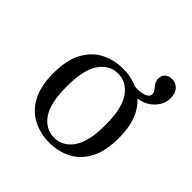

<svg xmlns="http://www.w3.org/2000/svg" viewBox="-149 -667 804 804"><g transform="rotate(45 252.5 -265.0)"><path d="M367.7 -379.8Q356.5 -379.8 346.4 -380.6Q336.3 -381.5 323.4 -384.7L306.5 -412.1Q318.5 -410.5 330.2 -409.3Q341.9 -408.1 353.2 -408.1Q382.3 -408.1 398.4 -416.1Q414.5 -424.2 414.5 -437.1Q414.5 -447.6 407.3 -456.9Q400 -466.1 392.7 -476.6Q385.5 -487.1 385.5 -502.4Q385.5 -519.4 397.2 -530.2Q408.9 -541.1 428.2 -541.1Q451.6 -541.1 466.1 -524.6Q480.6 -508.1 480.6 -479.8Q480.6 -453.2 465.7 -430.6Q450.8 -408.1 425.4 -394Q400 -379.8 367.7 -379.8ZM252.4 11.3Q198.4 11.3 154.4 -11.7Q110.5 -34.7 84.7 -82.7Q58.9 -130.6 58.9 -207.3Q58.9 -283.9 84.7 -332.3Q110.5 -380.6 154.4 -403.6Q198.4 -426.6 252.4 -426.6Q307.3 -426.6 350.8 -403.6Q394.4 -380.6 419.8 -332.3Q445.2 -283.9 445.2 -207.3Q445.2 -131.5 419.8 -83.1Q394.4 -34.7 350.8 -11.7Q307.3 11.3 252.4 11.3ZM252.4 -17.7Q302.4 -17.7 334.7 -62.9Q366.9 -108.1 366.9 -207.3Q366.9 -306.5 334.7 -352Q302.4 -397.6 252.4 -397.6Q201.6 -397.6 169.8 -352Q137.9 -306.5 137.9 -207.3Q137.9 -107.3 169.8 -62.5Q201.6 -17.7 252.4 -17.7Z"/></g></svg>

Font: Playfair 5pt SemiExpanded Light Light
Style: Regular
Weight: 300
Version: Version 2.203